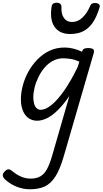

<svg xmlns="http://www.w3.org/2000/svg" viewBox="-115 -867 751 1406"><path d="M104 519Q57 519 11.5 502Q-34 485 -71 453Q-92 436 -94.5 420Q-97 404 -79 387Q-63 371 -50 373Q-37 375 -20 390Q6 412 39.5 426.5Q73 441 110 441Q152 441 180.5 424.5Q209 408 229 371.5Q249 335 267 273L393 -164Q351 -103 310.5 -62.5Q270 -22 231.5 -2.5Q193 17 157 17Q121 17 94 -2Q67 -21 52.5 -56.5Q38 -92 38 -140Q38 -187 51.5 -239Q65 -291 92 -340.5Q119 -390 158 -430.5Q197 -471 247 -495Q297 -519 359 -519Q389 -519 422 -511Q455 -503 486 -488V-491Q491 -505 501 -510Q511 -515 529 -515Q559 -515 568 -506Q577 -497 571 -477L352 277Q324 374 290 426.5Q256 479 211.5 499Q167 519 104 519ZM183 -63Q219 -63 263 -99Q307 -135 356 -205Q405 -275 454 -377L466 -416Q431 -431 402 -435.5Q373 -440 348 -440Q307 -440 272.5 -421.5Q238 -403 211.5 -372Q185 -341 166.5 -303Q148 -265 138.5 -226.5Q129 -188 129 -155Q129 -128 135 -107Q141 -86 153.5 -74.5Q166 -63 183 -63ZM398 -618Q321 -618 284.5 -670.5Q248 -723 263 -819Q265 -833 274 -840Q283 -847 300 -847Q317 -847 326 -839Q335 -831 335 -819Q332 -765 353 -735.5Q374 -706 412 -706Q456 -706 489.5 -739Q523 -772 541 -815Q548 -833 556.5 -839Q565 -845 580 -845Q600 -845 609.5 -836Q619 -827 614 -813Q593 -742 563 -699.5Q533 -657 493 -637.5Q453 -618 398 -618Z"/></svg>

Font: Playwrite AU NSW
Style: Regular
Weight: 400
Designer: Veronika Burian, José Scaglione
Foundry: TypeTogether
Version: Version 1.002